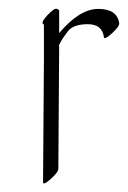

<svg xmlns="http://www.w3.org/2000/svg" viewBox="-20 -396 294 442"><path d="M116.2 -319.8Q163.1 -375.5 206.3 -375.5Q249.5 -375.5 254.4 -342.8Q255.4 -335.4 237.8 -319.3Q220.2 -303.2 219.2 -310.5Q215.3 -340.3 182.1 -340.3Q148.9 -340.3 136.5 -324.2Q124 -308.1 120.1 -300.3Q115.2 -291 115.7 -290Q116.2 -289.1 116.2 -288.6L114.3 -7.8Q114.3 0.5 96.7 16.1Q79.1 31.7 79.1 23.4L81.1 -257.3Q81.1 -258.3 81.3 -260.3Q81.5 -262.2 81.1 -263.2V-339.4Q72.3 -342.8 88.6 -360.4Q105 -377.9 110.6 -375.7Q116.2 -373.5 116.2 -372.1Z"/></svg>

Font: ML-NILA06_NewLipi
Style: Regular
Weight: 400
Designer: CLT@C-DIT
Version: Version ML-NILA06_NewLipi 2.